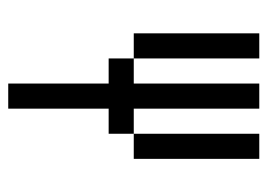

<svg xmlns="http://www.w3.org/2000/svg" viewBox="-114 -552 665 478"><g transform="rotate(90 219.0 -312.5)"><path d="M125 -312.5H62.5V-625H125ZM250 -312.5H312.5V-250H250V0H187.5V-250H125V-312.5H187.5V-625H250ZM312.5 -625H375V-312.5H312.5Z"/></g></svg>

Font: Sudo
Style: Bold
Weight: 700
Monospace: yes
Designer: Jens Kutilek
Foundry: Jens Kutilek
Version: Version 0.040